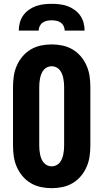

<svg xmlns="http://www.w3.org/2000/svg" viewBox="-20 -975 540 1003"><path d="M250 8Q221 8 193 2Q165 -4 140.5 -18.5Q116 -33 97.5 -55Q79 -77 67.5 -103.5Q56 -130 52 -158Q48 -186 48 -215V-520Q48 -549 52 -577Q56 -605 67.5 -631.5Q79 -658 97.5 -680Q116 -702 140.5 -716.5Q165 -731 193 -737Q221 -743 250 -743Q279 -743 307 -737Q335 -731 359.5 -716.5Q384 -702 402.5 -680Q421 -658 432.5 -631.5Q444 -605 448 -577Q452 -549 452 -520V-215Q452 -186 448 -158Q444 -130 432.5 -103.5Q421 -77 402.5 -55Q384 -33 359.5 -18.5Q335 -4 307 2Q279 8 250 8ZM250 -106Q262 -106 273 -111Q284 -116 291.5 -125Q299 -134 303.5 -145Q308 -156 310.5 -168Q313 -180 314 -191.5Q315 -203 315 -215V-520Q315 -532 314 -543.5Q313 -555 310.5 -567Q308 -579 303.5 -590Q299 -601 291.5 -610Q284 -619 273 -624Q262 -629 250 -629Q238 -629 227 -624Q216 -619 208.5 -610Q201 -601 196.5 -590Q192 -579 189.5 -567Q187 -555 186 -543.5Q185 -532 185 -520V-215Q185 -203 186 -191.5Q187 -180 189.5 -168Q192 -156 196.5 -145Q201 -134 208.5 -125Q216 -116 227 -111Q238 -106 250 -106ZM78 -815Q78 -836 83.5 -856.5Q89 -877 101 -894Q113 -911 130.5 -923.5Q148 -936 167.5 -943Q187 -950 208 -952.5Q229 -955 250 -955Q271 -955 292 -952.5Q313 -950 332.5 -943Q352 -936 369.5 -923.5Q387 -911 399 -894Q411 -877 416.5 -856.5Q422 -836 422 -815H318Q318 -827 312.5 -838.5Q307 -850 297 -857Q287 -864 274.5 -866.5Q262 -869 250 -869Q238 -869 225.5 -866.5Q213 -864 203 -857Q193 -850 187.5 -838.5Q182 -827 182 -815Z"/></svg>

Font: Iosevka Heavy
Style: Regular
Weight: 900
Monospace: yes
Designer: Belleve Invis
Foundry: Belleve Invis
Version: Version 32.5.0; ttfautohint (v1.8.4)